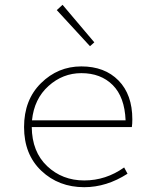

<svg xmlns="http://www.w3.org/2000/svg" viewBox="-20 -766 640 798"><path d="M330 12Q224 12 152 -56Q80 -124 80 -238Q80 -351 150.5 -420.5Q221 -490 318 -490Q415 -490 472.5 -431.5Q530 -373 530 -270Q530 -250 528 -238H112Q113 -135 176 -75.5Q239 -16 330 -16Q420 -16 496 -70L510 -44Q423 12 330 12ZM318 -462Q241 -462 181.5 -408.5Q122 -355 113 -266H502Q498 -363 448.5 -412.5Q399 -462 318 -462ZM354 -574 216 -724 240 -746 372 -590Z"/></svg>

Font: TypoPRO Source Code Pro
Style: Regular
Weight: 200
Monospace: yes
Designer: Paul D. Hunt, Teo Tuominen
Foundry: Adobe Systems Incorporated
Version: Version 2.010;PS 1.0;hotconv 1.0.84;makeotf.lib2.5.63406